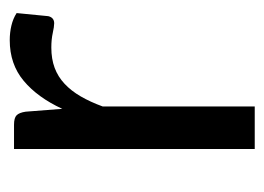

<svg xmlns="http://www.w3.org/2000/svg" viewBox="-96 -460 556 404"><g transform="rotate(-90 182.0 -258.0)"><path d="M155 -405Q179 -457 214 -486.2Q249 -515.5 299.5 -515.5Q315.5 -515.5 330.2 -512Q345 -508.5 356.5 -501L350 -434.5Q347 -422 335 -422Q328 -422 314.5 -425Q301 -428 284 -428Q260 -428 241.2 -421Q222.5 -414 207.8 -400.2Q193 -386.5 181.2 -366.2Q169.5 -346 160 -320V0H70.5V-506.5H121.5Q136 -506.5 141.5 -501Q147 -495.5 149 -482Z"/></g></svg>

Font: Lato-Regular
Style: Regular
Weight: 400
Designer: Lukasz Dziedzic with Adam Twardoch and Botio Nikoltchev
Foundry: tyPoland Lukasz Dziedzic
Version: Version 2.015; 2015-08-06; http://www.latofonts.com/